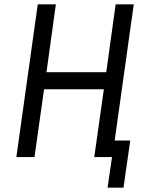

<svg xmlns="http://www.w3.org/2000/svg" viewBox="-20 -720 671 880"><path d="M473 140 500 -46 488 -76H577L546 140ZM55 0 153 -700H236L193 -389H467L510 -700H593L495 0H412L456 -311H182L138 0Z"/></svg>

Font: Finlandica
Style: Italic
Weight: 400
Italic angle: -8°
Designer: Niklas Ekholm, Juho Hiilivirta, Jaakko Suomalainen
Foundry: Helsinki Type Studio
Version: Version 1.064